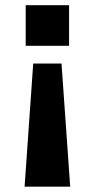

<svg xmlns="http://www.w3.org/2000/svg" viewBox="-20 -546 357 726"><path d="M73 159.8 105.6 -305.8H212.6L245.4 159.8ZM77.2 -372.9V-526.4H241.2V-372.9Z"/></svg>

Font: Archivo SemiBold SemiExpanded
Style: Regular
Weight: 600
Width: 6
Version: Version 2.001